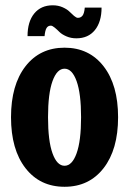

<svg xmlns="http://www.w3.org/2000/svg" viewBox="-20 -694 492 732"><path d="M271 -547.9Q250.5 -547.9 233.2 -555.4Q215.8 -563 206.8 -572Q197.8 -581.1 188.7 -588.6Q179.7 -596.2 173.8 -596.2Q163.1 -596.2 157.5 -587.2Q151.9 -578.1 149.9 -556.2H85Q85 -611.3 110.6 -642.6Q136.2 -673.8 181.2 -673.8Q201.7 -673.8 218.8 -666.3Q235.8 -658.7 244.6 -649.9Q253.4 -641.1 262.2 -633.5Q271 -626 276.9 -626Q288.1 -626 294.7 -634.5Q301.3 -643.1 303.2 -665H367.2Q367.2 -610.8 341.8 -579.3Q316.4 -547.9 271 -547.9ZM375 -53Q319.8 18.1 226.1 18.1Q132.3 18.1 77.1 -53Q22 -124 22 -247.1Q22 -370.1 77.1 -441.2Q132.3 -512.2 226.1 -512.2Q319.8 -512.2 375 -441.2Q430.2 -370.1 430.2 -247.1Q430.2 -124 375 -53ZM180.2 -109.4Q197.3 -62 226.1 -62Q254.9 -62 272 -109.4Q289.1 -156.7 289.1 -247.1Q289.1 -337.4 272 -384.8Q254.9 -432.1 226.1 -432.1Q197.3 -432.1 180.2 -384.8Q163.1 -337.4 163.1 -247.1Q163.1 -156.7 180.2 -109.4Z"/></svg>

Font: Margherita Black
Style: Regular
Weight: 900
Designer: James Puckett
Foundry: Dunwich Type Founders
Version: Version 1.008;hotconv 1.0.109;makeotfexe 2.5.65596